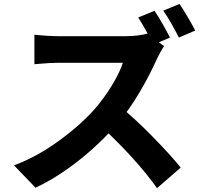

<svg xmlns="http://www.w3.org/2000/svg" viewBox="-20 -890 1040 982"><path d="M849.2 -697.8 764.8 -661.8Q748.4 -694 726.9 -733.2Q705.4 -772.4 686.8 -800.6L770.2 -834.8Q789.4 -806.8 813 -765.3Q836.6 -723.8 849.2 -697.8ZM978.4 -733.8 895 -697.8Q878.4 -730.6 856.3 -769.7Q834.2 -808.8 815 -835.6L898.2 -869.8Q916.8 -842.4 940.6 -802Q964.4 -761.6 978.4 -733.8ZM782.4 -588.6Q746.6 -507.6 693.7 -417.7Q640.8 -327.8 580.4 -257.6Q493.6 -157 384.1 -70.1Q274.6 16.8 161.6 70.2L51.8 -44.2Q165.8 -86.8 275.8 -165.9Q385.8 -245 461.6 -329.2Q510.8 -385.2 551.3 -451.4Q591.8 -517.6 608.4 -568.8H277Q236.2 -568.8 178.4 -563.4L156 -561.6V-712.4Q177.8 -709.8 213.9 -707.4Q250 -705 277 -705H624.4Q657 -705 686.7 -708.9Q716.4 -712.8 732.8 -718.2L819.2 -654Q811 -642.4 800.3 -623.2Q789.6 -604 782.4 -588.6ZM904.2 -33 783.2 72.4Q728.4 -4.8 651.8 -88.5Q575.2 -172.2 493.4 -247L593.4 -345.2Q665.8 -287.6 758.3 -193.4Q850.8 -99.2 904.2 -33Z"/></svg>

Font: 寒蝉端黑体 Light
Style: Regular
Weight: 300
Designer: ChillDuanSans {Warren2060}; 
Source Han Sans {Ryoko NISHIZUKA 西塚涼子 (kana, bopomofo & ideographs); Paul D. Hunt (Latin, G
Foundry: ChillType&Adobe
Version: Version 1.300;Glyphs 3.3 (3306)